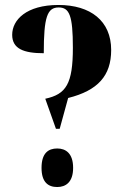

<svg xmlns="http://www.w3.org/2000/svg" viewBox="-20 -744 515 772"><path d="M205 -226H220L254 -350C374 -380 427 -440 427 -543C427 -660 344 -724 215 -724C86 -724 29 -664 29 -604C29 -548 75 -530 156 -530C156 -676 170 -714 216 -714C259 -714 273 -682 273 -552C273 -407 246 -365 162 -347ZM210 8C244 8 274 -11 274 -69C274 -128 244 -147 210 -147C174 -147 147 -128 147 -69C147 -11 174 8 210 8Z"/></svg>

Font: Noto Serif Display Condensed Extra
Style: Regular
Weight: 800
Width: 3
Designer: Monotype Design Team
Foundry: Monotype Imaging Inc.
Version: Version 1.900